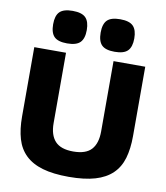

<svg xmlns="http://www.w3.org/2000/svg" viewBox="-105 -1090 1024 1186"><g transform="rotate(10 407.0 -497.0)"><path d="M254 -800Q197 -800 173 -824Q149 -848 149 -902Q149 -956 173 -980Q197 -1004 254 -1004Q312 -1004 336 -979.5Q360 -955 360 -902Q360 -849 336 -824.5Q312 -800 254 -800ZM552 -800Q495 -800 471 -824Q447 -848 447 -902Q447 -956 471 -980Q495 -1004 552 -1004Q610 -1004 634 -979.5Q658 -955 658 -902Q658 -849 634 -824.5Q610 -800 552 -800ZM407 10Q309 10 242.5 -9.5Q176 -29 135 -68.5Q94 -108 76.5 -167.5Q59 -227 59 -307V-742H258V-301Q258 -226 293.5 -187.5Q329 -149 407 -149Q486 -149 521 -187.5Q556 -226 556 -301V-742H755V-307Q755 -227 737.5 -167.5Q720 -108 679 -68.5Q638 -29 571.5 -9.5Q505 10 407 10Z"/></g></svg>

Font: Encode Sans Normal
Style: ExtraBold
Weight: 800
Designer: Pablo Impallari, Andres Torresi
Foundry: Pablo Impallari, Andres Torresi
Version: Version 1.000; ttfautohint (v1.00) -l 8 -r 50 -G 200 -x 14 -